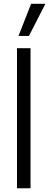

<svg xmlns="http://www.w3.org/2000/svg" viewBox="-20 -1008 263 1028"><path d="M71 0V-750H143.5V0ZM79 -815.5 146.5 -987.5H223L135 -815.5Z"/></svg>

Font: Mohave
Style: Regular
Weight: 400
Designer: Gumpita Rahayu
Foundry: Tokotype
Version: Version 2.003; ttfautohint (v1.8.3)